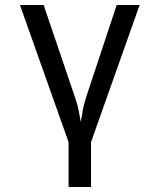

<svg xmlns="http://www.w3.org/2000/svg" viewBox="-20 -570 640 770"><path d="M255 180V0L60 -550H155L279 -185Q291 -151 296 -124.5Q301 -98 304 -81Q307 -98 311.5 -124.5Q316 -151 327 -185L448 -550H540L345 0V180Z"/></svg>

Font: NKDuy Mono
Style: Regular
Weight: 400
Monospace: yes
Designer: NKDuy
Foundry: NKDuy
Version: Version 2.251; ttfautohint (v1.8.4.7-5d5b)